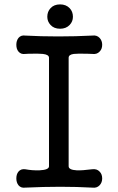

<svg xmlns="http://www.w3.org/2000/svg" viewBox="-20 -857 540 878"><path d="M204.1 -592.8V-96.7Q204.1 -80.1 160.2 -78.1Q127 -77.1 95.7 -83Q76.2 -85.9 64.5 -72.3Q54.7 -60.5 54.7 -41Q54.7 -22.5 64.5 -9.8Q76.2 3.9 95.7 1Q178.7 -2.9 255.9 -2.9Q332 -2.9 401.4 1Q422.9 3.9 435.5 -9.8Q447.3 -22.5 447.3 -41Q447.3 -60.5 435.5 -72.3Q422.9 -85.9 401.4 -83Q355.5 -77.1 331.1 -78.1Q293.9 -80.1 293.9 -96.7V-592.8Q293.9 -607.4 317.4 -610.4Q333 -612.3 377.9 -611.3L401.4 -610.4Q422.9 -607.4 435.5 -621.1Q447.3 -632.8 447.3 -652.3Q447.3 -670.9 435.5 -683.6Q422.9 -697.3 401.4 -694.3Q326.2 -690.4 246.1 -690.4Q166 -690.4 95.7 -694.3Q76.2 -697.3 64.5 -683.6Q54.7 -670.9 54.7 -652.3Q54.7 -632.8 64.5 -621.1Q76.2 -607.4 95.7 -610.4L112.3 -611.3Q159.2 -612.3 175.8 -610.4Q204.1 -607.4 204.1 -592.8ZM254.9 -836.9Q226.6 -836.9 210.9 -819.3Q196.3 -803.7 196.3 -780.3Q196.3 -758.8 210.9 -743.2Q226.6 -725.6 254.9 -725.6Q282.2 -725.6 298.8 -743.2Q313.5 -758.8 313.5 -780.3Q313.5 -803.7 298.8 -819.3Q282.2 -836.9 254.9 -836.9Z"/></svg>

Font: GungsuhChe
Style: Regular
Weight: 400
Monospace: yes
Version: Version 2.21